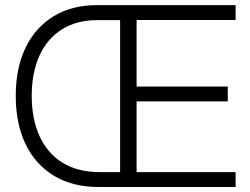

<svg xmlns="http://www.w3.org/2000/svg" viewBox="-20 -748 998 768"><path d="M374.5 0Q270.5 0 196.3 -44.7Q122.1 -89.4 82.5 -171.1Q43 -252.9 43 -364.7Q43 -476.1 82.3 -557.4Q121.6 -638.7 194.6 -683.1Q267.6 -727.5 368.2 -727.5H922.4V-668H526.4V-401.9H891.1V-342.3H526.4V-59.6H922.4V0ZM460.4 -59.6V-667.5H372.1Q287.6 -668 228.3 -630.9Q168.9 -593.8 137.9 -525.6Q106.9 -457.5 106.9 -364.7Q106.9 -272 138.2 -203.4Q169.4 -134.8 230 -97.2Q290.5 -59.6 378.4 -59.6Z"/></svg>

Font: Inter Display Light
Style: Regular
Weight: 300
Designer: Rasmus Andersson
Foundry: rsms
Version: Version 4.000;git-a52131595